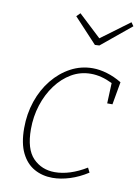

<svg xmlns="http://www.w3.org/2000/svg" viewBox="-87 -832 652 897"><g transform="rotate(10 238.5 -383.0)"><path d="M225 7Q177 7 138.5 -14.5Q100 -36 77.5 -81.5Q55 -127 55 -199Q55 -267 75.5 -327Q96 -387 133 -432.5Q170 -478 218.5 -504Q267 -530 323 -530Q355 -530 390.5 -519.5Q426 -509 461 -488L442 -380H417L421 -477Q368 -503 319 -503Q269 -503 227 -478.5Q185 -454 153.5 -411.5Q122 -369 104.5 -314.5Q87 -260 87 -200Q87 -105 128 -63Q169 -21 231 -21Q302 -21 381 -69L392 -47Q350 -20 307 -6.5Q264 7 225 7ZM463 -773 475 -756 334 -640 313 -639 204 -756 221 -773 328 -673Z"/></g></svg>

Font: Bitter ExtraLight
Style: Italic
Weight: 200
Italic angle: -9°
Designer: Sol Matas, and Bitter project Authors
Foundry: Sol Matas
Version: Version 2.001